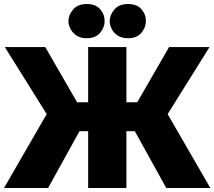

<svg xmlns="http://www.w3.org/2000/svg" viewBox="-29 -934 1065 954"><path d="M797 0 641 -282H466V-426H653L811 -700H1012L804 -367L1016 0ZM-9 0 203 -367 -5 -700H196L354 -426H541V-282H366L210 0ZM409 0V-700H599V0ZM311 -829Q311 -859 334 -886.5Q357 -914 402 -914Q446 -914 468.5 -888.5Q491 -863 491 -829Q491 -798 468.5 -771Q446 -744 402 -744Q372 -744 352 -757Q332 -770 321.5 -790Q311 -810 311 -829ZM516 -829Q516 -859 539 -886.5Q562 -914 607 -914Q651 -914 673.5 -888.5Q696 -863 696 -829Q696 -798 673.5 -771Q651 -744 607 -744Q577 -744 556.5 -757Q536 -770 526 -790Q516 -810 516 -829Z"/></svg>

Font: Moderustic ExtraBold
Style: Regular
Weight: 800
Designer: Tural Alisoy
Foundry: TAFT Foundry
Version: Version 2.120